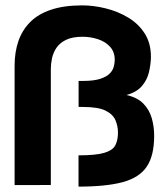

<svg xmlns="http://www.w3.org/2000/svg" viewBox="-20 -688 620 714"><path d="M287 -551.3Q249 -551.3 225.5 -539.8Q202 -528.3 189.8 -510Q177.7 -491.7 173.3 -470.8Q169 -450 169 -432V0L34.3 0.3V-444Q34.3 -493.7 48.3 -534.7Q62.3 -575.7 92 -605.7Q121.7 -635.7 169.7 -651.8Q217.7 -668 285.7 -668Q328.3 -668 373.3 -656.8Q418.3 -645.7 456.5 -622.8Q494.7 -600 518 -563.8Q541.3 -527.7 541.3 -476Q540.7 -448.7 534 -419.8Q527.3 -391 507.7 -368Q488 -345 450.3 -334.7Q490.7 -325.7 513 -302.8Q535.3 -280 544.3 -248.7Q553.3 -217.3 553.3 -183Q553.3 -109.7 526 -68.7Q498.7 -27.7 436.8 -10.8Q375 6 272 6V-110.3Q337 -110.3 368.3 -119.8Q399.7 -129.3 409.2 -148.3Q418.7 -167.3 418.7 -195.3Q418.7 -218.7 409.5 -240.7Q400.3 -262.7 372.7 -276.5Q345 -290.3 287.7 -290.3H272.3V-387H287.7Q329.7 -387 353.7 -395.2Q377.7 -403.3 388.8 -415.3Q400 -427.3 403.3 -440.8Q406.7 -454.3 406.7 -465.3Q406.7 -495 389.2 -514.2Q371.7 -533.3 344 -542.3Q316.3 -551.3 287 -551.3Z"/></svg>

Font: Nata Sans
Style: Regular
Weight: 400
Designer: Daniel Uzquiano Cruz
Version: Version 1.001